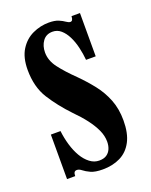

<svg xmlns="http://www.w3.org/2000/svg" viewBox="-109 -591 522 663"><g transform="rotate(-20 152.0 -260.0)"><path d="M154 11Q126 11 110.2 3.8Q94.5 -3.5 85.5 -10.8Q76.5 -18 68.5 -18Q61.5 -18 58.8 -13.5Q56 -9 56 0H26V-163.5H61.5Q64.5 -137 72 -111.5Q79.5 -86 91.2 -66Q103 -46 118.8 -34Q134.5 -22 153 -22Q170 -22 180.2 -29Q190.5 -36 195.5 -47.8Q200.5 -59.5 200.5 -74.5Q200.5 -95.5 190.8 -117Q181 -138.5 163.8 -161.2Q146.5 -184 122.5 -208Q82 -250.5 54.5 -294.2Q27 -338 27 -400.5Q27 -446 45 -474.5Q63 -503 91.5 -516.2Q120 -529.5 151 -529.5Q173 -529.5 186.5 -523.8Q200 -518 208.2 -512Q216.5 -506 222.5 -506Q227.5 -506 230 -510Q232.5 -514 233 -523.5H264V-364.5H228.5Q226.5 -387.5 221 -411Q215.5 -434.5 206 -453.5Q196.5 -472.5 183.2 -484Q170 -495.5 152.5 -495.5Q129 -495.5 116.5 -478.2Q104 -461 104 -436.5Q104 -407 124.5 -379.8Q145 -352.5 180 -318.5Q206.5 -292 229 -263.5Q251.5 -235 265 -200.8Q278.5 -166.5 278.5 -124Q278.5 -77 262.8 -47Q247 -17 218.8 -3Q190.5 11 154 11Z"/></g></svg>

Font: Imbue 24pt
Style: Bold
Weight: 700
Designer: Tyler Finck
Foundry: Etcetera Type Company
Version: Version 1.102